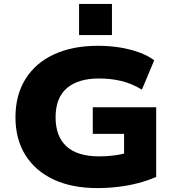

<svg xmlns="http://www.w3.org/2000/svg" viewBox="-20 -950 893 981"><path d="M478 11Q347 11 253.5 -33Q160 -77 109.5 -158Q59 -239 59 -351Q59 -464 110 -546Q161 -628 255.5 -672Q350 -716 481 -716Q538 -716 591.5 -707.5Q645 -699 690.5 -682.5Q736 -666 768 -642L705 -492Q654 -523 600.5 -536Q547 -549 486 -549Q379 -549 321.5 -499.5Q264 -450 264 -351Q264 -252 320.5 -201.5Q377 -151 487 -151Q529 -151 568 -156.5Q607 -162 646 -174L614 -118V-266H454V-402H778V-46Q737 -28 688 -15Q639 -2 585.5 4.5Q532 11 478 11ZM384 -771V-930H552V-771Z"/></svg>

Font: Nunito Sans 10pt SemiExpanded Black
Style: Regular
Weight: 900
Width: 6
Designer: Vernon Adams
Foundry: Vernon Adams
Version: Version 3.101;gftools[0.9.27]